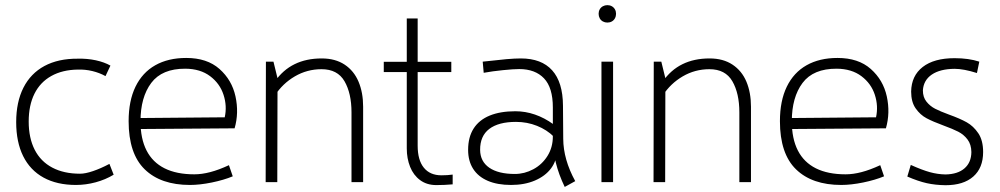

<svg xmlns="http://www.w3.org/2000/svg" viewBox="-20 -719 3948 758"><path d="M279.8 11.2Q205.1 11.2 152.1 -17.8Q99.1 -46.9 71.5 -102.5Q43.9 -158.2 43.9 -236.8Q43.9 -316.4 72.5 -372.8Q101.1 -429.2 155.5 -458.5Q210 -487.8 286.6 -487.3Q324.2 -488.3 358.2 -481Q392.1 -473.6 416 -460L396.5 -418.5Q373 -431.6 344.5 -438.5Q315.9 -445.3 287.1 -444.3Q226.1 -443.4 182.4 -418.9Q138.7 -394.5 116 -348.9Q93.3 -303.2 93.3 -239.3Q93.3 -174.3 116.9 -127.9Q140.6 -81.5 186.3 -57.4Q231.9 -33.2 295.9 -33.2Q316.9 -33.2 347.2 -43.5Q377.4 -53.7 411.6 -71.8H412.1L428.7 -29.3Q396.5 -9.8 357.7 0.7Q318.8 11.2 279.8 11.2Z M730 11.2Q614.7 11.2 551.3 -50.5Q487.8 -112.3 487.8 -240.7Q487.8 -320.8 514.9 -376.7Q542 -432.6 593 -461.4Q644 -490.2 715.3 -490.2Q797.4 -490.2 846.4 -446.8Q895.5 -403.3 909.7 -338.4Q923.8 -273.4 906.2 -212.4L512.2 -209.5L516.6 -252.9L867.2 -255.9Q877 -300.3 862.5 -344.7Q848.1 -389.2 809.6 -418.2Q771 -447.3 711.9 -447.8Q619.6 -448.2 577.1 -391.6Q534.7 -335 534.7 -240.2Q534.7 -171.4 558.6 -124.8Q582.5 -78.1 629.9 -54.4Q677.2 -30.8 747.1 -30.8Q776.9 -30.8 810.3 -39.6Q843.8 -48.3 883.8 -66.9L898.9 -22.9Q863.8 -8.3 816.2 1.5Q768.6 11.2 730 11.2Z M1367.7 -275.4Q1367.7 -350.6 1340.1 -398.2Q1312.5 -445.8 1249.5 -445.8Q1192.4 -445.8 1144 -417.5Q1095.7 -389.2 1065.4 -342.3V-397.5Q1128.4 -488.3 1250 -488.3Q1303.7 -488.3 1340.6 -463.9Q1377.4 -439.5 1395.5 -396.5Q1413.6 -353.5 1413.6 -297.9V0H1367.7ZM1029.8 -475.6H1059.6L1075.7 -409.7L1074.7 0H1028.8Z M1702.6 11.7Q1665 11.7 1638.7 -7.8Q1612.3 -27.3 1599.1 -60.3Q1585.9 -93.3 1585.9 -133.3V-646H1628.9V-144Q1628.9 -86.9 1653.3 -56.9Q1677.7 -26.9 1722.7 -26.9Q1747.6 -26.9 1767.1 -29.8V8.8Q1734.4 11.7 1702.6 11.7ZM1761.7 -475.1V-434.6H1495.1V-475.1Z M2209.5 19Q2162.6 -78.1 2162.6 -169.9V-294.9Q2162.6 -373 2127.7 -409.7Q2092.8 -446.3 2029.8 -446.3Q2007.3 -446.3 1966.1 -442.1Q1924.8 -438 1889.6 -431.6L1885.7 -475.6Q1945.3 -482.4 1979.2 -485.4Q2013.2 -488.3 2036.1 -488.3Q2117.7 -488.3 2159.9 -441.4Q2202.1 -394.5 2202.6 -301.8L2203.6 -170.9Q2204.1 -89.4 2251 -3.9ZM1997.6 11.2Q1943.8 11.2 1905.8 -5.1Q1867.7 -21.5 1847.9 -52.5Q1828.1 -83.5 1828.1 -127.4Q1828.1 -177.7 1849.9 -211.7Q1871.6 -245.6 1913.3 -262.7Q1955.1 -279.8 2014.6 -279.8Q2054.2 -279.8 2091.8 -266.8Q2129.4 -253.9 2164.6 -228.5L2166 -179.7Q2139.2 -206.5 2100.1 -222.2Q2061 -237.8 2017.1 -237.8Q1948.2 -237.8 1911.6 -210Q1875 -182.1 1875.5 -127Q1876 -81.5 1911.6 -56.9Q1947.3 -32.2 2012.7 -32.2Q2050.8 -32.2 2085.4 -50.8Q2120.1 -69.3 2141.4 -103.3Q2162.6 -137.2 2162.6 -180.2L2177.7 -120.1Q2177.7 -84 2155.3 -54Q2132.8 -23.9 2091.8 -6.3Q2050.8 11.2 1997.6 11.2Z M2377.9 -629.9Q2368.2 -629.9 2360.1 -634.3Q2352.1 -638.7 2347.7 -646.7Q2343.3 -654.8 2343.3 -664.6Q2343.3 -674.3 2347.7 -682.1Q2352.1 -689.9 2360.1 -694.3Q2368.2 -698.7 2377.9 -698.7Q2387.7 -698.7 2395.5 -694.3Q2403.3 -689.9 2407.7 -682.1Q2412.1 -674.3 2412.1 -664.6Q2412.1 -654.8 2407.7 -646.7Q2403.3 -638.7 2395.5 -634.3Q2387.7 -629.9 2377.9 -629.9ZM2354.5 -475.6H2400.4V0H2354.5Z M2898.9 -275.4Q2898.9 -350.6 2871.3 -398.2Q2843.8 -445.8 2780.8 -445.8Q2723.6 -445.8 2675.3 -417.5Q2627 -389.2 2596.7 -342.3V-397.5Q2659.7 -488.3 2781.2 -488.3Q2835 -488.3 2871.8 -463.9Q2908.7 -439.5 2926.8 -396.5Q2944.8 -353.5 2944.8 -297.9V0H2898.9ZM2561 -475.6H2590.8L2606.9 -409.7L2606 0H2560.1Z M3301.3 11.2Q3186 11.2 3122.6 -50.5Q3059.1 -112.3 3059.1 -240.7Q3059.1 -320.8 3086.2 -376.7Q3113.3 -432.6 3164.3 -461.4Q3215.3 -490.2 3286.6 -490.2Q3368.7 -490.2 3417.7 -446.8Q3466.8 -403.3 3481 -338.4Q3495.1 -273.4 3477.5 -212.4L3083.5 -209.5L3087.9 -252.9L3438.5 -255.9Q3448.2 -300.3 3433.8 -344.7Q3419.4 -389.2 3380.9 -418.2Q3342.3 -447.3 3283.2 -447.8Q3190.9 -448.2 3148.4 -391.6Q3106 -335 3106 -240.2Q3106 -171.4 3129.9 -124.8Q3153.8 -78.1 3201.2 -54.4Q3248.5 -30.8 3318.4 -30.8Q3348.1 -30.8 3381.6 -39.6Q3415 -48.3 3455.1 -66.9L3470.2 -22.9Q3435.1 -8.3 3387.5 1.5Q3339.8 11.2 3301.3 11.2Z M3712.9 12.2Q3672.9 11.7 3638.9 4.2Q3605 -3.4 3562 -22L3575.7 -67.9Q3620.1 -47.9 3651.1 -39.3Q3682.1 -30.8 3712.9 -30.3Q3761.2 -31.2 3787.8 -54.4Q3814.5 -77.6 3814.9 -118.7Q3814.5 -148.9 3799.6 -168.5Q3784.7 -188 3763.2 -199Q3741.7 -210 3704.6 -223.6Q3663.1 -238.8 3637.9 -252.2Q3612.8 -265.6 3595 -291Q3577.1 -316.4 3577.1 -357.4Q3578.1 -419.9 3622.8 -454.6Q3667.5 -489.3 3748.5 -489.3Q3804.7 -489.3 3846.2 -475.6L3836.9 -430.7Q3784.2 -447.3 3748.5 -447.3Q3691.4 -446.8 3658.7 -424.6Q3626 -402.3 3623.5 -362.3Q3623.5 -335.4 3637.5 -317.9Q3651.4 -300.3 3671.6 -289.8Q3691.9 -279.3 3726.6 -266.6Q3770 -251 3796.6 -236.1Q3823.2 -221.2 3842.3 -192.9Q3861.3 -164.6 3861.3 -118.7Q3861.3 -56.2 3822.5 -22Q3783.7 12.2 3712.9 12.2Z"/></svg>

Font: DavidDev Light
Style: Regular
Weight: 300
Designer: David.dev
Foundry: David.dev
Version: Version 1.001;FEAKit 1.0